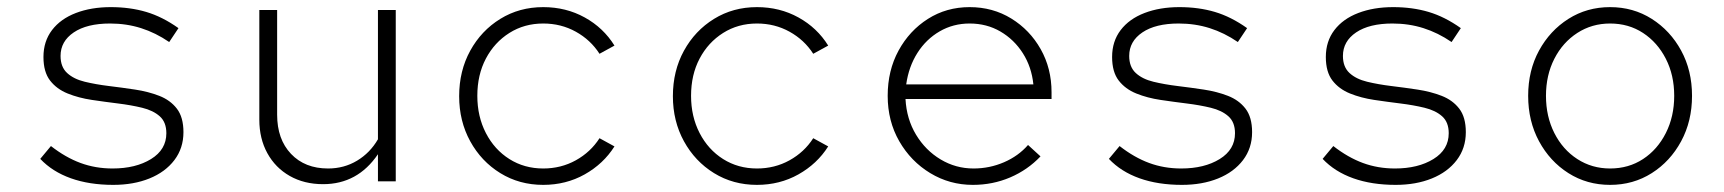

<svg xmlns="http://www.w3.org/2000/svg" viewBox="-20 -509 4840 539"><path d="M298 10Q231 10 179 -8.5Q127 -27 93 -63L123 -99Q164 -67 206 -51.5Q248 -36 296 -36Q361 -36 404 -62.5Q447 -89 447 -135Q447 -166 428.5 -182.5Q410 -199 379 -206.5Q348 -214 311.5 -218.5Q275 -223 238 -228.5Q201 -234 170 -246.5Q139 -259 120.5 -283Q102 -307 102 -349Q102 -393 126 -424.5Q150 -456 193 -472.5Q236 -489 291 -489Q345 -489 390.5 -475.5Q436 -462 481 -430L455 -391Q417 -417 376 -430Q335 -443 289 -443Q224 -443 187 -418Q150 -393 150 -352Q150 -321 168.5 -304Q187 -287 218 -279.5Q249 -272 286 -267.5Q323 -263 359.5 -257.5Q396 -252 427 -240Q458 -228 476.5 -204Q495 -180 495 -138Q495 -93 469.5 -59.5Q444 -26 399.5 -8Q355 10 298 10Z M887 8Q834 8 793.5 -15Q753 -38 730.5 -79Q708 -120 708 -173V-481H758V-187Q758 -118 797 -77Q836 -36 901 -36Q946 -36 982.5 -58Q1019 -80 1041 -118V-481H1091V0H1041V-76Q984 8 887 8Z M1505 10Q1438 10 1384.5 -23Q1331 -56 1300 -112.5Q1269 -169 1269 -239Q1269 -310 1300 -366.5Q1331 -423 1384.5 -456Q1438 -489 1505 -489Q1569 -489 1621.5 -460Q1674 -431 1705 -381L1663 -358Q1638 -397 1596.5 -420Q1555 -443 1505 -443Q1452 -443 1410 -416.5Q1368 -390 1344 -344.5Q1320 -299 1320 -240Q1320 -182 1344 -135.5Q1368 -89 1410 -62.5Q1452 -36 1505 -36Q1555 -36 1596.5 -59Q1638 -82 1663 -121L1705 -98Q1674 -49 1621.5 -19.5Q1569 10 1505 10Z M2105 10Q2038 10 1984.5 -23Q1931 -56 1900 -112.5Q1869 -169 1869 -239Q1869 -310 1900 -366.5Q1931 -423 1984.5 -456Q2038 -489 2105 -489Q2169 -489 2221.5 -460Q2274 -431 2305 -381L2263 -358Q2238 -397 2196.5 -420Q2155 -443 2105 -443Q2052 -443 2010 -416.5Q1968 -390 1944 -344.5Q1920 -299 1920 -240Q1920 -182 1944 -135.5Q1968 -89 2010 -62.5Q2052 -36 2105 -36Q2155 -36 2196.5 -59Q2238 -82 2263 -121L2305 -98Q2274 -49 2221.5 -19.5Q2169 10 2105 10Z M2711 10Q2646 10 2591.5 -23Q2537 -56 2504.5 -112.5Q2472 -169 2472 -240Q2472 -311 2502.5 -367Q2533 -423 2585 -456Q2637 -489 2702 -489Q2767 -489 2819 -457Q2871 -425 2901.5 -371Q2932 -317 2932 -250V-231H2522Q2525 -175 2551.5 -131Q2578 -87 2620.5 -61.5Q2663 -36 2713 -36Q2758 -36 2798.5 -53.5Q2839 -71 2866 -102L2901 -70Q2865 -32 2816 -11Q2767 10 2711 10ZM2524 -272H2881Q2876 -321 2851.5 -359.5Q2827 -398 2788.5 -420.5Q2750 -443 2702 -443Q2656 -443 2618 -421Q2580 -399 2555.5 -360.5Q2531 -322 2524 -272Z M3298 10Q3231 10 3179 -8.5Q3127 -27 3093 -63L3123 -99Q3164 -67 3206 -51.5Q3248 -36 3296 -36Q3361 -36 3404 -62.5Q3447 -89 3447 -135Q3447 -166 3428.5 -182.5Q3410 -199 3379 -206.5Q3348 -214 3311.5 -218.5Q3275 -223 3238 -228.5Q3201 -234 3170 -246.5Q3139 -259 3120.5 -283Q3102 -307 3102 -349Q3102 -393 3126 -424.5Q3150 -456 3193 -472.5Q3236 -489 3291 -489Q3345 -489 3390.5 -475.5Q3436 -462 3481 -430L3455 -391Q3417 -417 3376 -430Q3335 -443 3289 -443Q3224 -443 3187 -418Q3150 -393 3150 -352Q3150 -321 3168.5 -304Q3187 -287 3218 -279.5Q3249 -272 3286 -267.5Q3323 -263 3359.5 -257.5Q3396 -252 3427 -240Q3458 -228 3476.5 -204Q3495 -180 3495 -138Q3495 -93 3469.5 -59.5Q3444 -26 3399.5 -8Q3355 10 3298 10Z M3898 10Q3831 10 3779 -8.5Q3727 -27 3693 -63L3723 -99Q3764 -67 3806 -51.5Q3848 -36 3896 -36Q3961 -36 4004 -62.5Q4047 -89 4047 -135Q4047 -166 4028.5 -182.5Q4010 -199 3979 -206.5Q3948 -214 3911.5 -218.5Q3875 -223 3838 -228.5Q3801 -234 3770 -246.5Q3739 -259 3720.5 -283Q3702 -307 3702 -349Q3702 -393 3726 -424.5Q3750 -456 3793 -472.5Q3836 -489 3891 -489Q3945 -489 3990.5 -475.5Q4036 -462 4081 -430L4055 -391Q4017 -417 3976 -430Q3935 -443 3889 -443Q3824 -443 3787 -418Q3750 -393 3750 -352Q3750 -321 3768.5 -304Q3787 -287 3818 -279.5Q3849 -272 3886 -267.5Q3923 -263 3959.5 -257.5Q3996 -252 4027 -240Q4058 -228 4076.5 -204Q4095 -180 4095 -138Q4095 -93 4069.5 -59.5Q4044 -26 3999.5 -8Q3955 10 3898 10Z M4500 10Q4435 10 4383 -23Q4331 -56 4300.5 -112.5Q4270 -169 4270 -240Q4270 -311 4300.5 -367Q4331 -423 4383 -456Q4435 -489 4500 -489Q4565 -489 4617 -456Q4669 -423 4699.5 -367Q4730 -311 4730 -240Q4730 -169 4699.5 -112.5Q4669 -56 4617 -23Q4565 10 4500 10ZM4500 -36Q4552 -36 4592.5 -62.5Q4633 -89 4656.5 -135.5Q4680 -182 4680 -240Q4680 -298 4656.5 -344Q4633 -390 4592.5 -416.5Q4552 -443 4500 -443Q4449 -443 4408 -416.5Q4367 -390 4343.5 -344Q4320 -298 4320 -240Q4320 -182 4343.5 -135.5Q4367 -89 4408 -62.5Q4449 -36 4500 -36Z"/></svg>

Font: Red Hat Mono VF Light
Style: Regular
Weight: 300
Monospace: yes
Designer: Pentagram, MCKL
Foundry: Pentagram, MCKL
Version: Version 1.023